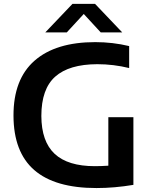

<svg xmlns="http://www.w3.org/2000/svg" viewBox="-20 -968 788 996"><path d="M672 -360V-9Q573.5 7.5 480.5 7.5Q265 7.5 157.8 -85.8Q50.5 -179 50 -368Q49.5 -557 159.2 -653.2Q269 -749.5 474 -749.5Q564.5 -749.5 650 -729V-615Q568.5 -635 484.5 -635Q338.5 -634.5 266.5 -570.5Q194.5 -506.5 194.5 -366.5Q195 -234 263.5 -170Q332 -106 472 -106Q504.5 -106 542 -108.5V-360ZM614 -800H502.5L414.5 -895.5L326.5 -800H215L356 -948H473Z"/></svg>

Font: Encode Sans Semi Expanded SmBd
Style: Regular
Weight: 600
Width: 6
Designer: Multiple Designers
Foundry: Impallari Type
Version: Version 2.000